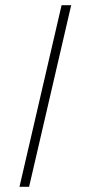

<svg xmlns="http://www.w3.org/2000/svg" viewBox="-20 -719 349 739"><path d="M55 0H92L254 -699H217Z"/></svg>

Font: Emberly
Style: Regular
Weight: 400
Designer: Rajesh Rajput
Foundry: Rajesh Rajput
Version: Version 1.000